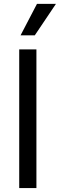

<svg xmlns="http://www.w3.org/2000/svg" viewBox="-20 -959 305 979"><path d="M165.7 0H78V-707.2H165.7ZM168.5 -939.2H265.2L157.5 -779H84.9Z"/></svg>

Font: Pretendard Variable
Style: Regular
Weight: 400
Designer: Base glyphs from Inter by Rasmus Andersson; Hangul glyphs from Noto Sans CJK(Source Han Sans) by Jang Soo-young and Kang
Foundry: Kil Hyung-jin
Version: Version 1.100;FEAKit 1.0